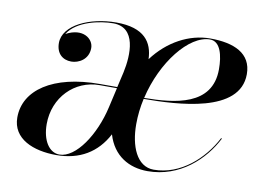

<svg xmlns="http://www.w3.org/2000/svg" viewBox="-59 -556 880 651"><g transform="rotate(10 381.0 -230.0)"><path d="M274 -253C112 -253 18 -187 18 -93C18 -19 91 10 170 10C250.5 10 309 -25.5 344 -92C365 -21 420.5 10 484 10C595 10 675 -66 714 -143H710.5C672 -69 596.5 1.5 504 1.5C445 1.5 419 -66 419 -140C419 -170 422.5 -200 429 -229C546 -229.5 759 -238.5 759 -372C759 -444 698 -470 616 -470C544 -470 472 -431.5 422 -364.5C420 -422 390.5 -468 293 -468C202 -468 113 -428 113 -366C113 -330 135 -311 165 -311C190 -311 224 -328 224 -368C224 -399.5 185.5 -430 129 -399.5C158.5 -448 239 -463.5 283 -463.5C363 -463.5 360 -369 346 -305L334 -253ZM663 -372C663 -246.5 535.5 -233.5 430 -232.5C459.5 -360 544 -466.5 616 -466.5C652 -466.5 663 -419 663 -372ZM180 6.5C145 6.5 120 -31.5 120 -88C120 -180 188 -249 274 -249H333.5L318 -181C296 -83 237 6.5 180 6.5Z"/></g></svg>

Font: Bodoni* 48pt
Style: Italic
Weight: 400
Italic angle: -13°
Version: Version 2.3